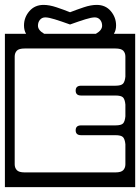

<svg xmlns="http://www.w3.org/2000/svg" viewBox="-40 -744 572 784"><path d="M434 -640Q434 -620 425 -606H512V20H-20V-606H66.5Q58 -620 58 -640Q58 -673 80 -698.5Q102 -724 138 -724Q161.5 -724 190.8 -714.2Q220 -704.5 246 -694Q273 -704.5 302 -714.2Q331 -724 355 -724Q391 -724 412.5 -698.5Q434 -673 434 -640ZM115 -639Q115 -620.5 140.5 -606H351.5Q377 -620.5 377 -639Q377 -653.5 368.8 -663.2Q360.5 -673 347 -673Q333.5 -673 308.5 -665.2Q283.5 -657.5 246 -644Q208.5 -657.5 183.5 -665.2Q158.5 -673 145 -673Q131.5 -673 123.2 -663.2Q115 -653.5 115 -639ZM269 -374Q269 -394 291 -394H431Q455 -394 462.5 -402.5Q470 -411 472 -431V-513Q472 -527.5 463.5 -536.8Q455 -546 431 -546H61Q37 -546 28.5 -536.8Q20 -527.5 20 -513V-73Q20 -59 28.5 -49.5Q37 -40 61 -40H431Q455 -40 463.5 -49.5Q472 -59 472 -73V-155Q470 -175.5 462.5 -183.8Q455 -192 431 -192H291Q269 -192 269 -212Q269 -232 291 -232H431Q455 -232 462.5 -240Q470 -248 472 -269V-317Q470 -338 462.5 -346Q455 -354 431 -354H291Q269 -354 269 -374Z"/></svg>

Font: Honk Rounded
Style: Regular
Weight: 400
Designer: Noopur Datye & Yesha Goshar
Foundry: Ek Type
Version: Version 1.000